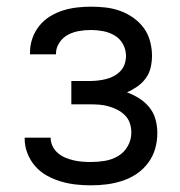

<svg xmlns="http://www.w3.org/2000/svg" viewBox="-20 -548 540 576"><path d="M253 8Q230 8 207.5 5.5Q185 3 163 -3.5Q141 -10 121 -21Q101 -32 86 -49Q71 -66 62.5 -87.5Q54 -109 54 -132V-135H132V-134Q132 -121 138 -109Q144 -97 154 -88.5Q164 -80 176 -75Q188 -70 201 -67Q214 -64 227 -63Q240 -62 253 -62Q274 -62 295 -65.5Q316 -69 334.5 -80Q353 -91 363.5 -110Q374 -129 374 -150Q374 -165 369.5 -178.5Q365 -192 355 -202Q345 -212 332.5 -218.5Q320 -225 306 -229Q292 -233 278 -234Q264 -235 250 -235H194V-305H250Q262 -305 274.5 -306.5Q287 -308 299 -311Q311 -314 322 -320Q333 -326 341.5 -335Q350 -344 354 -356Q358 -368 358 -380Q358 -399 349 -415.5Q340 -432 324 -441.5Q308 -451 289.5 -454.5Q271 -458 253 -458Q235 -458 217.5 -455Q200 -452 184.5 -444Q169 -436 158.5 -420.5Q148 -405 148 -388V-385H70V-390Q70 -412 77 -432.5Q84 -453 97.5 -470Q111 -487 129.5 -498.5Q148 -510 168.5 -516.5Q189 -523 210.5 -525.5Q232 -528 253 -528Q275 -528 297 -525.5Q319 -523 340 -515.5Q361 -508 379.5 -495Q398 -482 411 -464.5Q424 -447 430 -425Q436 -403 436 -381Q436 -363 432 -345.5Q428 -328 417.5 -313.5Q407 -299 392 -288.5Q377 -278 361 -271Q380 -264 397.5 -253Q415 -242 428 -226Q441 -210 446.5 -190Q452 -170 452 -149Q452 -125 445.5 -102Q439 -79 424.5 -59.5Q410 -40 390 -26.5Q370 -13 347 -5.5Q324 2 300.5 5Q277 8 253 8Z"/></svg>

Font: Iosevka
Style: Regular
Weight: 400
Monospace: yes
Designer: Belleve Invis
Foundry: Belleve Invis
Version: Version 33.2.3; ttfautohint (v1.8.4)